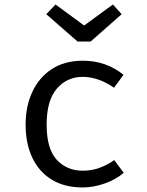

<svg xmlns="http://www.w3.org/2000/svg" viewBox="-20 -821 655 853"><path d="M347.2 -62.6Q387.7 -62.6 422.8 -75.6Q457.9 -88.7 487.7 -109.7L529.7 -53.3Q494.4 -23.1 444.6 -5.6Q394.9 11.8 347.2 11.8Q266.7 11.8 210 -22.8Q153.3 -57.4 123.6 -120.3Q93.8 -183.1 93.8 -267.7Q93.8 -348.7 123.6 -412.8Q153.3 -476.9 210.3 -514.1Q267.2 -551.3 348.2 -551.3Q451.3 -551.3 528.7 -488.7L486.7 -431.3Q416.4 -479.5 347.2 -479.5Q277.4 -479.5 232.3 -426.9Q187.2 -374.4 187.2 -267.7Q187.2 -159.5 232.3 -111Q277.4 -62.6 347.2 -62.6ZM481.5 -801 520.5 -757.9 382.6 -636.4H324.6L185.6 -757.9L226.7 -801L353.8 -707.7Z"/></svg>

Font: FiraCode Nerd Font
Style: Regular
Weight: 400
Designer: Carrois Corporate, Edenspiekermann AG, Nikita Prokopov
Foundry: Carrois Corporate, Edenspiekermann AG, Nikita Prokopov
Version: Version 6.002;Nerd Fonts 3.4.0